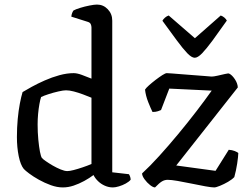

<svg xmlns="http://www.w3.org/2000/svg" viewBox="-20 -820 1092 840"><path d="M254.7 0Q229.6 0 202.2 -9.9Q174.7 -19.9 150.1 -33.7Q125.4 -47.5 107.9 -60.7Q90.4 -73.8 84 -81Q69.8 -98.3 61.9 -136.6Q54 -175 54 -220.3Q54 -261.3 57.5 -298.9Q61 -336.5 66.9 -367.1Q72.8 -397.7 78.8 -417.2Q93.3 -426.2 118.9 -440.2Q144.5 -454.3 175.8 -468.1Q207 -481.9 240 -491Q272.9 -500 302.5 -500Q317.3 -500 338.2 -492.3Q359.1 -484.7 380.2 -476V-699.9Q380.2 -706.9 377.1 -714.2Q374 -721.5 363.7 -724.5L292 -747.2Q293 -756.3 295.7 -763.2Q298.5 -770 301.3 -774Q311.3 -779.6 330.9 -785.6Q350.5 -791.7 371.6 -795.8Q392.7 -800 404.3 -800Q432 -800 451.5 -779.6Q471.1 -759.2 471.1 -729.8V-66.2L544 -57.9Q546 -55.4 548.8 -48.3Q551.6 -41.3 551.6 -33.7Q544.8 -25.2 530.4 -17.2Q516 -9.3 500.4 -4.7Q484.8 0 474 0Q455.4 0 438.3 -7.7Q421.2 -15.3 408.5 -27.9Q395.8 -40.4 389.1 -54.2Q371.4 -40.9 348.5 -28.3Q325.7 -15.8 302 -7.9Q278.2 0 254.7 0ZM274.6 -71.5Q284.6 -71.5 302.4 -76.1Q320.3 -80.7 341.5 -87.9Q362.7 -95 380.2 -102.5V-392.5Q363.3 -399.5 343 -407.1Q322.6 -414.7 303 -419.8Q283.4 -424.9 268.8 -424.9Q256.9 -424.9 235 -419.8Q213 -414.8 191.6 -407.8Q170.2 -400.9 159.8 -395.4Q156.1 -385 152.5 -365Q148.9 -345.1 146.7 -321.6Q144.6 -298.1 144.6 -275.7Q144.6 -240.7 147.6 -209.5Q150.6 -178.3 154.7 -156.7Q158.9 -135.1 163.3 -129Q167.2 -124.1 180.5 -114.9Q193.8 -105.6 210.8 -95.7Q227.9 -85.9 245.3 -78.7Q262.7 -71.5 274.6 -71.5ZM658.3 0Q649.7 0 636.4 -10.5Q623 -21 612.4 -35.6Q601.8 -50.2 601.6 -61.3Q636.1 -92.9 676.8 -137.8Q717.5 -182.7 759.5 -233.3Q801.5 -283.9 839.4 -333.3Q877.3 -382.7 906.2 -423.5L720.6 -432.4L684.5 -338.6Q680.7 -336.6 671 -333.4Q661.3 -330.1 647.2 -330.1Q639.4 -345.8 628.4 -373.4Q617.5 -401.1 614.5 -428Q618.7 -435 631.6 -446.5Q644.5 -458 660.7 -470.5Q677 -482.9 690.4 -491.5Q703.8 -500 709.8 -500Q714.8 -500 733.7 -498.5Q752.5 -497 778 -495Q803.4 -493 829.6 -491Q855.9 -489 876.6 -487.4Q897.4 -485.8 905.7 -485Q914.7 -485 931.9 -488.9Q949.1 -492.8 964.3 -496.3Q979.5 -499.8 982.5 -498Q995 -492.2 1007.3 -473.8Q1019.6 -455.4 1020.4 -437.5L751 -96L923 -72.6L980.8 -164.7Q995.6 -163.7 1006.7 -159.3Q1017.8 -154.9 1022.6 -150.4Q1022.4 -143.5 1021.2 -131.6Q1020.1 -119.7 1017.7 -104.6Q1015.4 -89.6 1012.2 -74.4Q1009.1 -59.3 1005.1 -45.3Q995.8 -35.2 978 -24.7Q960.1 -14.3 942.6 -7.2Q925.1 0 917.4 0Q905.6 0 878.2 -4.9Q850.8 -9.8 818.3 -16.7Q785.8 -23.5 757.3 -28.4Q728.8 -33.3 713.8 -33.3Q700.1 -33.3 688.6 -26.4Q677 -19.5 658.3 0ZM831.9 -567.3Q818.6 -567.3 799.3 -587.2Q780.1 -607.2 753.2 -643.7Q726.2 -680.3 690.6 -729.2Q694 -735.9 701.8 -742.8Q709.7 -749.7 718.1 -752.2L832.7 -652.8L945.7 -752.2Q954.9 -749 962 -742.8Q969.1 -736.6 972.4 -730Q936.6 -679.1 909.7 -642.5Q882.7 -606 864 -586.6Q845.2 -567.3 831.9 -567.3Z"/></svg>

Font: Texturina Medium
Style: Regular
Weight: 500
Designer: Guillermo Torres Carreño
Foundry: Omnibus-Type
Version: Version 1.003